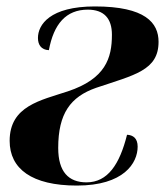

<svg xmlns="http://www.w3.org/2000/svg" viewBox="-20 -567 513 597"><path d="M219 10C365 10 408 -60 408 -111C408 -137 394 -147 375 -148C352 -56 315 0 249 0C193 0 161 -33 161 -107C161 -214 199 -266 279 -294C398 -334 473 -348 473 -437C473 -496 432 -547 275 -547C135 -547 98 -490 98 -449C98 -428 108 -412 132 -411C147 -492 185 -537 253 -537C304 -537 328 -509 328 -459C328 -386 308 -322 191 -283C107 -255 10 -238 10 -129C10 -42 79 10 219 10Z"/></svg>

Font: Noto Serif Display Condensed ExtraBold
Style: Italic
Weight: 800
Width: 3
Italic angle: -12°
Designer: Monotype Design Team
Foundry: Monotype Imaging Inc.
Version: Version 2.009